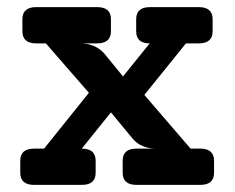

<svg xmlns="http://www.w3.org/2000/svg" viewBox="-20 -520 660 540"><path d="M543 -102Q582 -102 582 -68V-34Q582 0 543 0H364Q325 0 325 -34V-68Q325 -102 364 -102H419Q378 -102 354 -129L292 -204L210 -102Q249 -102 249 -68V-34Q249 0 210 0H76Q37 0 37 -34V-68Q37 -102 76 -102H104L230 -259L109 -398H82Q43 -398 43 -432V-466Q43 -500 82 -500H253Q292 -500 292 -466V-432Q292 -398 253 -398H206Q246 -398 272 -371L326 -305L401 -398Q363 -398 363 -432V-466Q363 -500 402 -500H539Q578 -500 578 -466V-432Q578 -398 539 -398H503L386 -253L516 -102Z"/></svg>

Font: Solway Medium
Style: Regular
Weight: 500
Designer: Mariya V. Pigoulevskaya
Foundry: The Northern Block Ltd.
Version: Version 1.000;hotconv 1.0.109;makeotfexe 2.5.65596